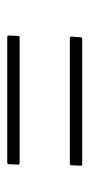

<svg xmlns="http://www.w3.org/2000/svg" viewBox="125 -572 252 543"><g transform="rotate(90 251.5 -301.0)"><path d="M89 -372Q86 -372 85 -373.5Q84 -375 84 -377L86 -403Q86 -405 87 -406Q88 -407 91 -407H445Q447 -407 448.5 -406Q450 -405 449 -403L448 -377Q448 -375 447 -373.5Q446 -372 443 -372ZM86 -195Q83 -195 82 -196.5Q81 -198 81 -200L82 -226Q82 -228 83.5 -229Q85 -230 87 -230H442Q444 -230 445 -229Q446 -228 446 -226L445 -200Q445 -198 444 -196.5Q443 -195 440 -195Z"/></g></svg>

Font: Glory ExtraLight
Style: Italic
Weight: 250
Italic angle: -12°
Version: Version 1.011